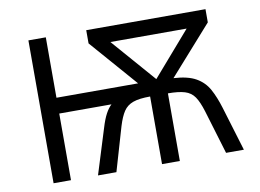

<svg xmlns="http://www.w3.org/2000/svg" viewBox="-77 -830 1280 945"><g transform="rotate(-10 563.5 -357.0)"><path d="M118 0V-714H205V-412H613L407 -648V-714H1003V-648L789 -407Q860 -403 900.5 -380Q941 -357 963 -317Q985 -277 1002 -221L1069 0H980L914 -219Q899 -268 881.5 -293.5Q864 -319 833 -328.5Q802 -338 749 -338V0H660V-338Q605 -338 574.5 -327Q544 -316 527 -290.5Q510 -265 496 -219L432 0H340L410 -225Q423 -268 436.5 -293Q450 -318 466 -333H205V0ZM705 -417 895 -636H514Z"/></g></svg>

Font: Noto Sans Mono SemiCondensed
Style: Regular
Weight: 400
Width: 4
Designer: Monotype Design Team
Foundry: Monotype Imaging Inc.
Version: Version 2.014